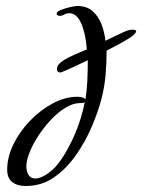

<svg xmlns="http://www.w3.org/2000/svg" viewBox="-20 -620 474 641"><path d="M66 1Q38 1 21 -12Q4 -25 4 -54Q4 -95 24.5 -137.5Q45 -180 79.5 -216Q114 -252 155.5 -274.5Q197 -297 239 -297Q247 -297 255.5 -294.5Q264 -292 265 -287Q270 -318 271.5 -349.5Q273 -381 273 -412V-419Q269 -417 255.5 -410.5Q242 -404 225.5 -396.5Q209 -389 196.5 -383.5Q184 -378 182 -378Q170 -378 170 -390Q170 -401 182 -411Q194 -421 211.5 -429.5Q229 -438 245 -444.5Q261 -451 270 -455Q269 -468 266 -488Q263 -508 256.5 -528Q250 -548 239 -562Q228 -576 210 -576Q202 -576 194.5 -571.5Q187 -567 179 -567Q176 -567 172.5 -569Q169 -571 169 -574Q169 -581 182.5 -586.5Q196 -592 213 -596Q230 -600 238 -600Q270 -600 289.5 -582.5Q309 -565 319 -538.5Q329 -512 332 -484Q343 -489 360 -497.5Q377 -506 394 -513.5Q411 -521 422 -521Q437 -521 434 -513Q429 -503 408.5 -490.5Q388 -478 366.5 -467Q345 -456 336 -451Q336 -411 332.5 -370.5Q329 -330 319 -291Q308 -248 286.5 -197.5Q265 -147 233.5 -102Q202 -57 160.5 -28Q119 1 66 1ZM140 -41Q165 -58 185.5 -89Q206 -120 222.5 -155.5Q239 -191 249 -224Q259 -257 263 -279Q261 -277 257 -276.5Q253 -276 248 -276Q224 -276 198 -260Q172 -244 148 -218Q124 -192 105 -162Q86 -132 76 -104Q68 -82 68 -64Q68 -47 75.5 -35.5Q83 -24 98 -24Q106 -24 116.5 -28Q127 -32 140 -41Z"/></svg>

Font: Corinthia
Style: Bold
Weight: 700
Designer: Robert E. Leuschke
Foundry: Robert E. Leuschke
Version: Version 1.013; ttfautohint (v1.8.3)